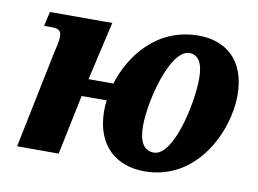

<svg xmlns="http://www.w3.org/2000/svg" viewBox="-65 -641 1004 746"><g transform="rotate(10 437.0 -268.0)"><path d="M545 10C755 10 851 -204 851 -343C851 -487 765 -546 663 -546C499 -546 404 -421 368 -305H270L323 -536H77L64 -479H91C123 -479 132 -472 132 -448C132 -425 125 -404 121 -385L42 0H206L255 -236H354C352 -224 351 -212 351 -196C351 -54 438 10 545 10ZM569 -68C531 -68 510 -99 510 -163C510 -265 564 -473 639 -473C674 -473 693 -443 693 -382C693 -281 646 -68 569 -68Z"/></g></svg>

Font: Noto Serif SemiCondensed Extra
Style: Italic
Weight: 800
Width: 4
Italic angle: -12°
Designer: Monotype Design Team
Foundry: Monotype Imaging Inc.
Version: Version 1.901